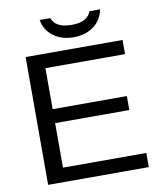

<svg xmlns="http://www.w3.org/2000/svg" viewBox="-94 -943 854 1018"><g transform="rotate(-10 333.5 -434.5)"><path d="M82 0H624V-76.2H175.3V-315.9H574.7V-391.1H175.3V-611.8H604V-688H82ZM351.6 -747.1C394.9 -747.1 431.2 -758.1 460.4 -780C489.7 -802 507.8 -831.5 514.6 -868.7H457.5C452 -851.7 440.5 -838.3 423.1 -828.4C405.7 -818.4 382.2 -813.5 352.5 -813.5C322.9 -813.5 299.2 -818.4 281.5 -828.1C263.8 -837.9 252.1 -851.4 246.6 -868.7H189.5C195.3 -832.5 213 -803.2 242.4 -780.8C271.9 -758.3 308.3 -747.1 351.6 -747.1Z"/></g></svg>

Font: Arimo
Style: Regular
Weight: 400
Designer: Steve Matteson
Foundry: Monotype Imaging Inc.
Version: Version 1.32